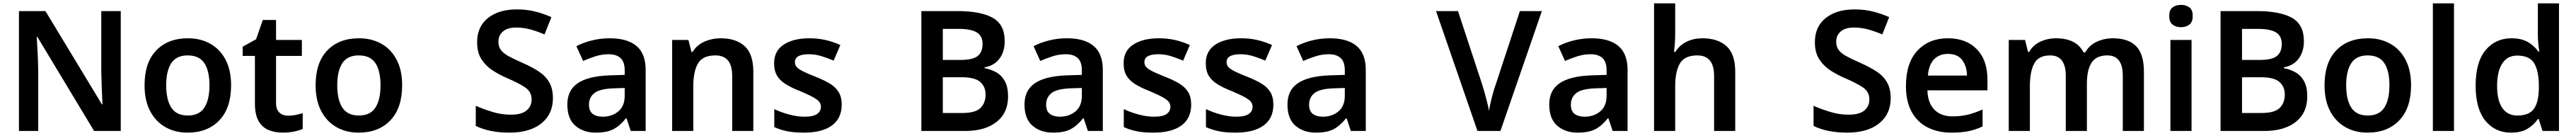

<svg xmlns="http://www.w3.org/2000/svg" viewBox="-20 -780 15359 810"><path d="M700 0H541L203 -560H199Q202 -515 204.5 -463.5Q207 -412 208 -360V0H93V-714H251L588 -158H591Q589 -198 587 -250Q585 -302 584 -351V-714H700Z M1358 -272Q1358 -137 1288 -63.5Q1218 10 1098 10Q1024 10 966 -23Q908 -56 875 -119Q842 -182 842 -272Q842 -407 911.5 -479.5Q981 -552 1101 -552Q1176 -552 1234 -519.5Q1292 -487 1325 -424.5Q1358 -362 1358 -272ZM971 -272Q971 -186 1001.5 -139Q1032 -92 1100 -92Q1168 -92 1198.5 -139Q1229 -186 1229 -272Q1229 -358 1198.5 -404Q1168 -450 1099 -450Q1032 -450 1001.5 -404Q971 -358 971 -272Z M1698 -91Q1721 -91 1743.5 -95.5Q1766 -100 1785 -106V-12Q1765 -3 1733 3.5Q1701 10 1666 10Q1620 10 1582 -5.5Q1544 -21 1522 -59Q1500 -97 1500 -165V-447H1427V-502L1507 -546L1547 -661H1626V-542H1780V-447H1626V-166Q1626 -128 1646 -109.5Q1666 -91 1698 -91Z M2378 -272Q2378 -137 2308 -63.5Q2238 10 2118 10Q2044 10 1986 -23Q1928 -56 1895 -119Q1862 -182 1862 -272Q1862 -407 1931.5 -479.5Q2001 -552 2121 -552Q2196 -552 2254 -519.5Q2312 -487 2345 -424.5Q2378 -362 2378 -272ZM1991 -272Q1991 -186 2021.5 -139Q2052 -92 2120 -92Q2188 -92 2218.5 -139Q2249 -186 2249 -272Q2249 -358 2218.5 -404Q2188 -450 2119 -450Q2052 -450 2021.5 -404Q1991 -358 1991 -272Z M3277 -195Q3277 -100 3208 -45Q3139 10 3017 10Q2899 10 2817 -30V-150Q2862 -130 2916 -113.5Q2970 -97 3026 -97Q3090 -97 3120 -122Q3150 -147 3150 -188Q3150 -233 3112 -259Q3074 -285 3001 -316Q2957 -335 2917 -361Q2877 -387 2851 -427Q2825 -467 2825 -529Q2825 -621 2889.5 -672.5Q2954 -724 3062 -724Q3119 -724 3168.5 -712Q3218 -700 3268 -678L3227 -575Q3182 -594 3141.5 -605Q3101 -616 3058 -616Q3006 -616 2979 -592.5Q2952 -569 2952 -532Q2952 -502 2967 -482Q2982 -462 3013.5 -445Q3045 -428 3095 -406Q3152 -381 3193 -354Q3234 -327 3255.5 -289Q3277 -251 3277 -195Z M3616 -552Q3721 -552 3775.5 -506Q3830 -460 3830 -364V0H3741L3716 -75H3712Q3677 -31 3638 -10.5Q3599 10 3532 10Q3459 10 3411 -31Q3363 -72 3363 -158Q3363 -242 3424.5 -284Q3486 -326 3611 -331L3705 -334V-361Q3705 -412 3680 -434.5Q3655 -457 3610 -457Q3569 -457 3531.5 -445Q3494 -433 3457 -417L3417 -505Q3457 -526 3508.5 -539Q3560 -552 3616 -552ZM3639 -254Q3556 -251 3524 -225.5Q3492 -200 3492 -157Q3492 -118 3514.5 -101.5Q3537 -85 3574 -85Q3629 -85 3667 -116.5Q3705 -148 3705 -210V-256Z M4278 -552Q4369 -552 4420.5 -505Q4472 -458 4472 -353V0H4346V-328Q4346 -450 4246 -450Q4170 -450 4142 -402Q4114 -354 4114 -265V0H3988V-542H4085L4103 -471H4110Q4136 -513 4181.5 -532.5Q4227 -552 4278 -552Z M4999 -157Q4999 -75 4940.5 -32.5Q4882 10 4773 10Q4716 10 4675.5 2Q4635 -6 4597 -23V-130Q4637 -111 4685.5 -98Q4734 -85 4777 -85Q4829 -85 4852 -101Q4875 -117 4875 -144Q4875 -160 4866 -172.5Q4857 -185 4830.5 -200Q4804 -215 4752 -237Q4700 -257 4665.5 -278.5Q4631 -300 4613.5 -329Q4596 -358 4596 -404Q4596 -477 4653.5 -514.5Q4711 -552 4807 -552Q4857 -552 4901.5 -542Q4946 -532 4991 -512L4951 -419Q4913 -435 4877 -446Q4841 -457 4803 -457Q4720 -457 4720 -410Q4720 -393 4730.5 -381Q4741 -369 4767.5 -355.5Q4794 -342 4843 -323Q4891 -304 4926 -283.5Q4961 -263 4980 -233Q4999 -203 4999 -157Z M5689 -714Q5828 -714 5899.5 -674Q5971 -634 5971 -535Q5971 -473 5940 -431Q5909 -389 5851 -379V-374Q5890 -367 5922 -348.5Q5954 -330 5972.5 -295.5Q5991 -261 5991 -205Q5991 -108 5922.5 -54Q5854 0 5735 0H5474V-714ZM5706 -423Q5782 -423 5810.5 -447Q5839 -471 5839 -518Q5839 -566 5804.5 -587Q5770 -608 5696 -608H5602V-423ZM5602 -320V-107H5718Q5796 -107 5826.5 -137Q5857 -167 5857 -217Q5857 -263 5825.5 -291.5Q5794 -320 5712 -320Z M6342 -552Q6447 -552 6501.5 -506Q6556 -460 6556 -364V0H6467L6442 -75H6438Q6403 -31 6364 -10.5Q6325 10 6258 10Q6185 10 6137 -31Q6089 -72 6089 -158Q6089 -242 6150.5 -284Q6212 -326 6337 -331L6431 -334V-361Q6431 -412 6406 -434.5Q6381 -457 6336 -457Q6295 -457 6257.5 -445Q6220 -433 6183 -417L6143 -505Q6183 -526 6234.5 -539Q6286 -552 6342 -552ZM6365 -254Q6282 -251 6250 -225.5Q6218 -200 6218 -157Q6218 -118 6240.5 -101.5Q6263 -85 6300 -85Q6355 -85 6393 -116.5Q6431 -148 6431 -210V-256Z M7083 -157Q7083 -75 7024.5 -32.5Q6966 10 6857 10Q6800 10 6759.5 2Q6719 -6 6681 -23V-130Q6721 -111 6769.5 -98Q6818 -85 6861 -85Q6913 -85 6936 -101Q6959 -117 6959 -144Q6959 -160 6950 -172.5Q6941 -185 6914.5 -200Q6888 -215 6836 -237Q6784 -257 6749.5 -278.5Q6715 -300 6697.5 -329Q6680 -358 6680 -404Q6680 -477 6737.5 -514.5Q6795 -552 6891 -552Q6941 -552 6985.5 -542Q7030 -532 7075 -512L7035 -419Q6997 -435 6961 -446Q6925 -457 6887 -457Q6804 -457 6804 -410Q6804 -393 6814.5 -381Q6825 -369 6851.5 -355.5Q6878 -342 6927 -323Q6975 -304 7010 -283.5Q7045 -263 7064 -233Q7083 -203 7083 -157Z M7573 -157Q7573 -75 7514.5 -32.5Q7456 10 7347 10Q7290 10 7249.5 2Q7209 -6 7171 -23V-130Q7211 -111 7259.5 -98Q7308 -85 7351 -85Q7403 -85 7426 -101Q7449 -117 7449 -144Q7449 -160 7440 -172.5Q7431 -185 7404.5 -200Q7378 -215 7326 -237Q7274 -257 7239.5 -278.5Q7205 -300 7187.5 -329Q7170 -358 7170 -404Q7170 -477 7227.5 -514.5Q7285 -552 7381 -552Q7431 -552 7475.5 -542Q7520 -532 7565 -512L7525 -419Q7487 -435 7451 -446Q7415 -457 7377 -457Q7294 -457 7294 -410Q7294 -393 7304.5 -381Q7315 -369 7341.5 -355.5Q7368 -342 7417 -323Q7465 -304 7500 -283.5Q7535 -263 7554 -233Q7573 -203 7573 -157Z M7910 -552Q8015 -552 8069.5 -506Q8124 -460 8124 -364V0H8035L8010 -75H8006Q7971 -31 7932 -10.5Q7893 10 7826 10Q7753 10 7705 -31Q7657 -72 7657 -158Q7657 -242 7718.5 -284Q7780 -326 7905 -331L7999 -334V-361Q7999 -412 7974 -434.5Q7949 -457 7904 -457Q7863 -457 7825.5 -445Q7788 -433 7751 -417L7711 -505Q7751 -526 7802.5 -539Q7854 -552 7910 -552ZM7933 -254Q7850 -251 7818 -225.5Q7786 -200 7786 -157Q7786 -118 7808.5 -101.5Q7831 -85 7868 -85Q7923 -85 7961 -116.5Q7999 -148 7999 -210V-256Z M9174 -714 8927 0H8790L8543 -714H8674L8818 -277Q8824 -259 8832 -230.5Q8840 -202 8847.5 -172Q8855 -142 8859 -120Q8862 -142 8869 -172Q8876 -202 8884 -230.5Q8892 -259 8899 -277L9043 -714Z M9471 -552Q9576 -552 9630.5 -506Q9685 -460 9685 -364V0H9596L9571 -75H9567Q9532 -31 9493 -10.5Q9454 10 9387 10Q9314 10 9266 -31Q9218 -72 9218 -158Q9218 -242 9279.5 -284Q9341 -326 9466 -331L9560 -334V-361Q9560 -412 9535 -434.5Q9510 -457 9465 -457Q9424 -457 9386.5 -445Q9349 -433 9312 -417L9272 -505Q9312 -526 9363.5 -539Q9415 -552 9471 -552ZM9494 -254Q9411 -251 9379 -225.5Q9347 -200 9347 -157Q9347 -118 9369.5 -101.5Q9392 -85 9429 -85Q9484 -85 9522 -116.5Q9560 -148 9560 -210V-256Z M9969 -579Q9969 -547 9966.5 -516.5Q9964 -486 9962 -471H9970Q9996 -512 10038 -532Q10080 -552 10131 -552Q10223 -552 10275 -505Q10327 -458 10327 -353V0H10201V-328Q10201 -450 10101 -450Q10025 -450 9997 -402Q9969 -354 9969 -265V0H9843V-760H9969Z M11254 -195Q11254 -100 11185 -45Q11116 10 10994 10Q10876 10 10794 -30V-150Q10839 -130 10893 -113.5Q10947 -97 11003 -97Q11067 -97 11097 -122Q11127 -147 11127 -188Q11127 -233 11089 -259Q11051 -285 10978 -316Q10934 -335 10894 -361Q10854 -387 10828 -427Q10802 -467 10802 -529Q10802 -621 10866.5 -672.5Q10931 -724 11039 -724Q11096 -724 11145.5 -712Q11195 -700 11245 -678L11204 -575Q11159 -594 11118.5 -605Q11078 -616 11035 -616Q10983 -616 10956 -592.5Q10929 -569 10929 -532Q10929 -502 10944 -482Q10959 -462 10990.5 -445Q11022 -428 11072 -406Q11129 -381 11170 -354Q11211 -327 11232.5 -289Q11254 -251 11254 -195Z M11595 -552Q11704 -552 11767.5 -487Q11831 -422 11831 -306V-242H11473Q11475 -168 11514 -127.5Q11553 -87 11622 -87Q11674 -87 11716 -97.5Q11758 -108 11802 -128V-27Q11762 -8 11719 1Q11676 10 11616 10Q11537 10 11475.5 -20.5Q11414 -51 11379.5 -113Q11345 -175 11345 -267Q11345 -406 11414 -479Q11483 -552 11595 -552ZM11595 -459Q11544 -459 11512.5 -426.5Q11481 -394 11476 -330H11709Q11708 -386 11680.5 -422.5Q11653 -459 11595 -459Z M12579 -552Q12671 -552 12717.5 -505Q12764 -458 12764 -353V0H12638V-329Q12638 -450 12546 -450Q12480 -450 12452 -407Q12424 -364 12424 -282V0H12298V-329Q12298 -450 12205 -450Q12136 -450 12110 -402Q12084 -354 12084 -265V0H11958V-542H12055L12073 -471H12080Q12104 -513 12147.5 -532.5Q12191 -552 12238 -552Q12299 -552 12340.5 -531.5Q12382 -511 12404 -468H12414Q12439 -512 12484 -532Q12529 -552 12579 -552Z M12985 -751Q13014 -751 13034.5 -736.5Q13055 -722 13055 -685Q13055 -648 13034.5 -633Q13014 -618 12985 -618Q12956 -618 12935.5 -633Q12915 -648 12915 -685Q12915 -722 12935.5 -736.5Q12956 -751 12985 -751ZM13048 -542V0H12922V-542Z M13436 -714Q13575 -714 13646.5 -674Q13718 -634 13718 -535Q13718 -473 13687 -431Q13656 -389 13598 -379V-374Q13637 -367 13669 -348.5Q13701 -330 13719.5 -295.5Q13738 -261 13738 -205Q13738 -108 13669.5 -54Q13601 0 13482 0H13221V-714ZM13453 -423Q13529 -423 13557.5 -447Q13586 -471 13586 -518Q13586 -566 13551.5 -587Q13517 -608 13443 -608H13349V-423ZM13349 -320V-107H13465Q13543 -107 13573.5 -137Q13604 -167 13604 -217Q13604 -263 13572.5 -291.5Q13541 -320 13459 -320Z M14357 -272Q14357 -137 14287 -63.5Q14217 10 14097 10Q14023 10 13965 -23Q13907 -56 13874 -119Q13841 -182 13841 -272Q13841 -407 13910.5 -479.5Q13980 -552 14100 -552Q14175 -552 14233 -519.5Q14291 -487 14324 -424.5Q14357 -362 14357 -272ZM13970 -272Q13970 -186 14000.5 -139Q14031 -92 14099 -92Q14167 -92 14197.5 -139Q14228 -186 14228 -272Q14228 -358 14197.5 -404Q14167 -450 14098 -450Q14031 -450 14000.5 -404Q13970 -358 13970 -272Z M14613 0H14487V-760H14613Z M14953 10Q14858 10 14800 -61Q14742 -132 14742 -270Q14742 -410 14801 -481Q14860 -552 14956 -552Q15016 -552 15054.5 -529Q15093 -506 15116 -473H15122Q15119 -487 15116 -516Q15113 -545 15113 -570V-760H15239V0H15141L15118 -71H15113Q15090 -37 15052 -13.5Q15014 10 14953 10ZM14991 -92Q15061 -92 15089.5 -132Q15118 -172 15119 -253V-269Q15119 -356 15091.5 -402.5Q15064 -449 14989 -449Q14931 -449 14900.5 -401.5Q14870 -354 14870 -268Q14870 -182 14901 -137Q14932 -92 14991 -92Z"/></svg>

Font: Noto Sans Bassa Vah SemiBold
Style: Regular
Weight: 600
Designer: Monotype Design Team
Foundry: Monotype Imaging Inc.
Version: Version 2.002; ttfautohint (v1.8.4.7-5d5b)